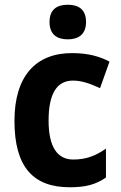

<svg xmlns="http://www.w3.org/2000/svg" viewBox="-20 -780 511 810"><path d="M266 -760C220 -760 189 -740 189 -687C189 -635 220 -614 266 -614C311 -614 343 -635 343 -687C343 -740 312 -760 266 -760ZM274 10C341 10 383 -1 427 -31V-153C384 -123 344 -107 289 -107C222 -107 185 -160 185 -271C185 -382 218 -440 288 -440C324 -440 359 -428 402 -408L442 -520C404 -540 356 -556 284 -556C130 -556 41 -458 41 -270C41 -77 119 10 274 10Z"/></svg>

Font: Noto Sans Sinhala UI SemiCondensed
Style: Bold
Weight: 700
Width: 4
Designer: Jelle Bosma - Monotype Design Team
Foundry: Monotype Imaging Inc.
Version: Version 2.006